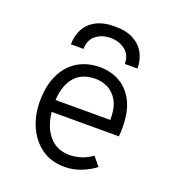

<svg xmlns="http://www.w3.org/2000/svg" viewBox="-136 -850 888 970"><g transform="rotate(20 308.0 -365.0)"><path d="M318 12Q245.5 12 194.2 -25Q143 -62 116 -123Q89 -184 89 -256Q89 -341 117.5 -400.8Q146 -460.5 197.5 -491.8Q249 -523 318 -523Q374.5 -523 422 -497Q469.5 -471 498.2 -416.5Q527 -362 527 -276Q527 -268 526.8 -255.8Q526.5 -243.5 525 -227H145V-290H456Q456 -358.5 433.5 -395.2Q411 -432 378.8 -446Q346.5 -460 318 -460Q238 -460 199.5 -409Q161 -358 161 -273Q161 -170.5 203.5 -111.8Q246 -53 321 -53Q350.5 -53 381.5 -62.2Q412.5 -71.5 443 -93L481 -46Q449.5 -21.5 407 -4.8Q364.5 12 318 12ZM138 -581Q138 -625.5 156.8 -662Q175.5 -698.5 215 -720.2Q254.5 -742 317 -742Q379 -742 418.5 -720.2Q458 -698.5 477 -662Q496 -625.5 496 -581H428Q428 -629 395.5 -654.5Q363 -680 317 -680Q270.5 -680 238.2 -654.5Q206 -629 206 -581Z"/></g></svg>

Font: Overpass Mono Light Light
Style: Regular
Weight: 300
Monospace: yes
Version: Version 4.000